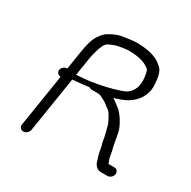

<svg xmlns="http://www.w3.org/2000/svg" viewBox="-152 -809 962 968"><g transform="rotate(30 329.5 -325.0)"><path d="M208.4 -476.5C209.7 -484.7 211.5 -492.7 213.6 -500.5C222.3 -531.6 225.8 -550.5 242.7 -573.5C248.1 -580.8 285.6 -597.2 308 -600.4C342.5 -605.3 337.1 -607 365.4 -607C421.3 -607 460.8 -594.7 486.1 -571.8C487.8 -570.2 493.6 -556.8 496.6 -531.9C503 -479.5 488.1 -445.6 455.4 -423.7C416.5 -403.5 300.8 -377 241 -372.7C219 -371.1 204.5 -369.8 191.3 -368.5ZM186.5 -338.2C191.6 -338.7 198.4 -339.3 206.4 -339.9C233.7 -342 255.7 -345.2 281.3 -348.3C284.9 -345.6 291.3 -343 297.5 -343H320.3C353.4 -343 347.9 -338.9 371.9 -328.5C386.5 -322.1 398.6 -309.4 414.9 -298.5C430.1 -288.5 442.3 -260.9 452.2 -241.5C458.1 -229.8 463.7 -198.9 468.2 -184.5C472.7 -170.4 475.1 -140.8 482.1 -121.7L485 -107.5C486.2 -101.7 487.3 -95.6 488.3 -89.2C490.6 -75 499.4 -51 502.4 -40.4C506.5 -26.4 520.4 -6 544.4 -6H582.4C597.4 -6 611.9 -18.5 614.3 -33.5C616.6 -48.5 606.2 -61 591.1 -61H557.6C557.1 -61.7 556.5 -62.8 556.2 -64L556.1 -64.5L550.7 -79.3C545.7 -92.9 543.2 -107.7 541.1 -123.9L541 -124.7L540.8 -125.5C536.1 -141.7 533 -155.5 531.4 -166.6C528.1 -189.9 524.9 -198.7 522 -218.6C515.6 -257.3 478.7 -315.3 450.6 -333.6C440.8 -339.9 429.1 -352 411.8 -361.4C442.5 -370 467.4 -379.5 486.2 -390.7C527.6 -415.3 561 -459.8 559.3 -514.1C557.8 -563.3 550.7 -596.9 531.5 -613.5C524.3 -620 517 -626.1 509.6 -631.6L509.3 -631.9L508.8 -632.1C476.2 -652.5 431 -662 374.1 -662C358.9 -662 332.7 -658.7 293.3 -652.3C271.9 -648.9 249.1 -638.8 222.4 -622.8C210.4 -615.9 199.7 -603.2 186.7 -584.9C171.6 -563.6 161.9 -529.8 154.3 -482L137.2 -374.1L133 -373.7L132.6 -373.6C114.8 -370.9 104.1 -356.2 104.7 -343.2C105.3 -332 112.8 -322.1 128.8 -320.9L80.2 -14.5C78 0 88.5 12 103.6 12C118.6 12 133 -0.5 135.4 -15.5Z"/></g></svg>

Font: MewTooHand
Style: BdIta
Weight: 400
Designer: Mew Too, Robert Jablonski
Version: Version 0.77